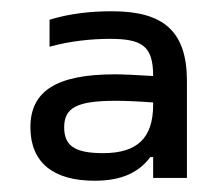

<svg xmlns="http://www.w3.org/2000/svg" viewBox="-20 -694 392 341"><path d="M179 -674C141 -674 104 -670 68 -659V-611C104 -621 142 -625 175 -625C233 -625 252 -612 252 -559C221 -561 197 -562 184 -562C80 -562 34 -532 34 -468C34 -405 75 -373 148 -373C195 -373 226 -387 247 -415H252V-378H312V-550C312 -638 271 -674 179 -674ZM94 -468C94 -503 117 -515 186 -515C201 -515 227 -514 252 -512V-508C252 -448 223 -422 163 -422C110 -422 94 -437 94 -468Z"/></svg>

Font: LT Wave Light
Style: Regular
Weight: 300
Designer: Daniel Lyons
Version: Version 2.5 (Glyphs App)